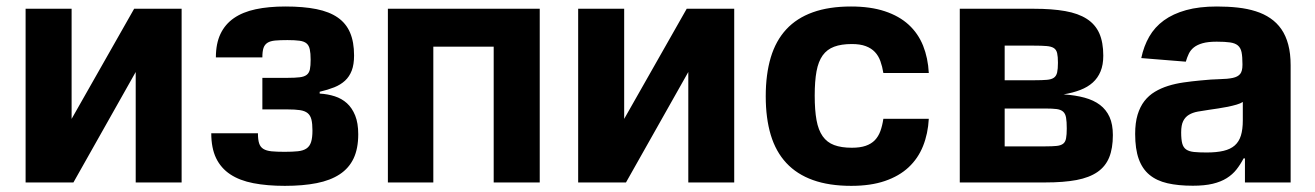

<svg xmlns="http://www.w3.org/2000/svg" viewBox="-20 -573 4131 603"><path d="M60.4 0V-545.5H204.9V-199.6L401.3 -545.5H550.4V0H406.2V-346.9L210.6 0Z M643.5 -154.5H790.1Q790.1 -134.2 793.9 -122.7Q797.6 -111.2 807.2 -105.3Q816.8 -99.4 832.9 -97.8Q849.1 -96.2 873.9 -96.2Q899.1 -96.2 915.8 -98Q932.5 -99.8 942.6 -106.7Q952.8 -113.6 957 -127Q961.3 -140.3 961.3 -163Q961.3 -184.3 958.1 -197.4Q954.9 -210.6 946.2 -217.7Q937.5 -224.8 922.2 -227.1Q907 -229.4 882.5 -229.4H804V-328.5H882.5Q906.6 -328.5 921.2 -330.3Q935.7 -332 943.4 -338.1Q951 -344.1 953.3 -355.3Q955.6 -366.5 955.6 -385.7Q955.6 -405.9 952.9 -418.1Q950.3 -430.4 942.6 -436.8Q935 -443.2 920.6 -445.1Q906.2 -447.1 882.8 -447.1Q859.4 -447.1 844.1 -445.7Q828.8 -444.2 820 -438.6Q811.1 -432.9 807.5 -422.2Q804 -411.6 804 -392.8H658Q658 -436.1 672.4 -466.4Q686.8 -496.8 714.5 -516Q742.2 -535.2 782.8 -543.9Q823.5 -552.6 876.1 -552.6Q932.9 -552.6 973.7 -544.4Q1014.6 -536.2 1040.8 -517.9Q1067.1 -499.6 1079.5 -470.3Q1092 -441.1 1092 -398.8Q1092 -370.4 1084.7 -351.4Q1077.4 -332.4 1063.6 -319.6Q1049.7 -306.8 1029.7 -298.8Q1009.6 -290.8 984 -284.8V-279.1Q1009.2 -277.7 1031.2 -270.6Q1053.3 -263.5 1069.6 -248.8Q1085.9 -234 1095.5 -210.2Q1105.1 -186.4 1105.1 -151.3Q1105.1 -106.5 1090.6 -75.6Q1076 -44.7 1046.9 -25.6Q1017.8 -6.4 974.8 2.1Q931.8 10.7 874.6 10.7Q818.9 10.7 775.7 2.3Q732.6 -6 703.3 -25.4Q674 -44.7 658.7 -76.3Q643.5 -108 643.5 -154.5Z M1198.2 0V-545.5H1675.1V0H1530.5V-426.5H1340.9V0Z M1795.8 0V-545.5H1940.3V-199.6L2136.7 -545.5H2285.9V0H2141.7V-346.9L1946 0Z M2384.9 -270.6Q2384.9 -339.8 2400.7 -392.6Q2416.5 -445.3 2449.4 -480.8Q2482.2 -516.3 2532.8 -534.4Q2583.5 -552.6 2652.7 -552.6Q2714.1 -552.6 2759.1 -537.6Q2804 -522.7 2833.8 -495.4Q2863.6 -468 2879.1 -429.5Q2894.5 -391 2897 -343.8H2754.3Q2751.1 -364 2745 -380.9Q2739 -397.7 2727.8 -409.6Q2716.6 -421.5 2699 -428.1Q2681.5 -434.7 2655.2 -434.7Q2622.2 -434.7 2599.8 -426.3Q2577.4 -418 2563.7 -399Q2550.1 -380 2544.4 -349.1Q2538.7 -318.2 2538.7 -272.7Q2538.7 -226.9 2544.4 -195.7Q2550.1 -164.4 2563.7 -145.1Q2577.4 -125.7 2599.8 -117.4Q2622.2 -109 2655.2 -109Q2681.5 -109 2698.9 -115.1Q2716.3 -121.1 2727.5 -132.6Q2738.6 -144.2 2744.9 -161.2Q2751.1 -178.3 2754.3 -199.9H2897Q2894.5 -153.1 2878.9 -114.2Q2863.3 -75.3 2833.6 -47.6Q2804 -19.9 2759.2 -4.6Q2714.5 10.7 2653.4 10.7Q2583.8 10.7 2533.2 -7.5Q2482.6 -25.6 2449.6 -61.1Q2416.5 -96.6 2400.7 -149.1Q2384.9 -201.7 2384.9 -270.6Z M2994.3 -545.5H3226.9Q3284.1 -545.5 3325.3 -538.2Q3366.5 -530.9 3393.1 -513.8Q3419.7 -496.8 3432.4 -468.6Q3445 -440.3 3445 -398.1Q3445 -369.3 3436.4 -348.7Q3427.9 -328.1 3411.9 -313.7Q3396 -299.4 3372.9 -290.5Q3349.8 -281.6 3320.3 -276.6Q3357.2 -274.1 3386 -266.3Q3414.8 -258.5 3434.5 -243.6Q3454.2 -228.7 3464.7 -205.6Q3475.1 -182.5 3475.1 -148.8Q3475.1 -107.2 3463.6 -78.8Q3452.1 -50.4 3426.7 -32.8Q3401.3 -15.3 3361 -7.6Q3320.7 0 3262.8 0H2994.3ZM3135.3 -232.2V-113.3H3262.8Q3285.2 -113.3 3298.5 -114.7Q3311.8 -116.1 3318.9 -121.6Q3326 -127.1 3328.1 -138.5Q3330.3 -149.9 3330.3 -169.7Q3330.3 -191.1 3328.1 -203.5Q3326 -215.9 3318.9 -222.3Q3311.8 -228.7 3298.5 -230.5Q3285.2 -232.2 3262.8 -232.2ZM3135.3 -429.7V-321H3230.1Q3253.6 -321 3267.9 -322.3Q3282.3 -323.5 3290 -329Q3297.6 -334.5 3300.1 -345.5Q3302.6 -356.5 3302.6 -376.1Q3302.6 -395.2 3300.1 -406.1Q3297.6 -416.9 3289.6 -422.1Q3281.6 -427.2 3266.7 -428.4Q3251.8 -429.7 3226.9 -429.7Z M3545.1 -152.3Q3545.1 -187.1 3552.7 -212.5Q3560.4 -237.9 3574.2 -255.7Q3588.1 -273.4 3607.1 -284.8Q3626.1 -296.2 3648.8 -303.3Q3671.5 -310.4 3697.3 -314.1Q3723 -317.8 3750 -320.3Q3785.5 -323.9 3810.5 -324.4Q3835.6 -324.9 3851.6 -328.3Q3867.5 -331.7 3874.8 -340.6Q3882.1 -349.4 3882.1 -369.3V-371.4Q3882.1 -394.9 3879.3 -408.9Q3876.4 -422.9 3867.7 -430.2Q3859 -437.5 3843 -439.8Q3827.1 -442.1 3801.1 -442.1Q3774.1 -442.1 3757.1 -437.3Q3740.1 -432.5 3729.6 -424.2Q3719.1 -415.8 3713.6 -404.3Q3708.1 -392.8 3704.2 -379.3L3564.3 -390.6Q3572.1 -427.9 3589.3 -457.9Q3606.5 -487.9 3635.3 -508.9Q3664.1 -529.8 3705.1 -541.2Q3746.1 -552.6 3801.8 -552.6Q3836.6 -552.6 3867.4 -549.2Q3898.1 -545.8 3923.8 -537.6Q3949.6 -529.5 3969.8 -515.6Q3990.1 -501.8 4004.3 -481.4Q4018.5 -460.9 4025.9 -432.9Q4033.4 -404.8 4033.4 -367.9V0H3889.9V-75.6H3885.7Q3875.7 -56.5 3863.3 -40.7Q3850.9 -24.9 3832.7 -13.5Q3814.6 -2.1 3788.9 4.1Q3763.1 10.3 3726.2 10.3Q3680.4 10.3 3646.5 2.5Q3612.6 -5.3 3590 -24Q3567.5 -42.6 3556.3 -73.9Q3545.1 -105.1 3545.1 -152.3ZM3769.5 -94.1Q3801.1 -94.1 3822.8 -99.3Q3844.5 -104.4 3858 -116.3Q3871.4 -128.2 3877.3 -147.5Q3883.2 -166.9 3883.2 -195V-252.8Q3876.4 -248.2 3863.8 -244.5Q3851.2 -240.8 3836.3 -237.7Q3821.4 -234.7 3805.9 -232.4Q3790.5 -230.1 3778.1 -228.3Q3758.2 -225.5 3741.8 -222.5Q3725.5 -219.5 3714 -212.5Q3702.4 -205.6 3696 -192.8Q3689.6 -180 3689.6 -157.3Q3689.6 -134.9 3693 -122.3Q3696.4 -109.7 3705.4 -103.5Q3714.5 -97.3 3729.9 -95.7Q3745.4 -94.1 3769.5 -94.1Z"/></svg>

Font: Cannonade
Style: Bold
Weight: 700
Designer: Rasmus Andersson
Foundry: rsms
Version: Version 3.012;git-f93a4a705